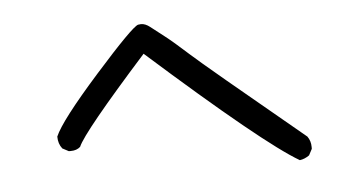

<svg xmlns="http://www.w3.org/2000/svg" viewBox="-39 -632 1079 581"><g transform="rotate(-5 500.0 -342.0)"><path d="M850 -116Q745 -177 407 -478Q209 -257 191 -214Q180 -204 162 -204H156L137 -214Q125 -229 125 -251Q145 -298 262.5 -430Q380 -562 398 -567L407 -568Q420 -568 434 -557Q448 -546 474.5 -525.5Q501 -505 545 -465Q589 -425 879 -185Q889 -171 889 -153V-147L879 -128Q865 -118 850 -116Z"/></g></svg>

Font: Xiaolai SC
Style: Regular
Weight: 400
Designer: Nozomi Seto 瀬戸のぞみ
Version: Version 3.11;December 4, 2020;FontCreator 13.0.0.2613 64-bit